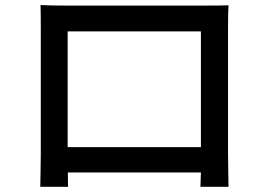

<svg xmlns="http://www.w3.org/2000/svg" viewBox="-20 -716 1040 747"><path d="M761.7 -593.8H243.2V-143.6H761.7ZM867.2 -609.4V-118.2Q867.2 -97.7 868.2 -43.9Q869.1 9.8 869.1 10.7H759.8L761.7 -44.9H244.1Q244.1 5.9 245.1 10.7H136.7Q136.7 9.8 137.7 -42Q138.7 -93.8 138.7 -118.2V-609.4Q138.7 -668.9 137.7 -696.3Q176.8 -694.3 234.4 -694.3H777.3Q835.9 -694.3 869.1 -695.3Q867.2 -668 867.2 -609.4Z"/></svg>

Font: Gen Shin Gothic Monospace Medium
Style: Regular
Weight: 500
Designer: [Source Han Sans]
Ryoko NISHIZUKA  (kana & ideographs); Paul D. Hunt (Latin, Greek & Cyrillic); Wenlong ZHANG  (bopomofo
Version: Version 1.002.20150607